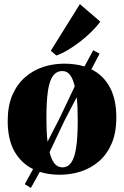

<svg xmlns="http://www.w3.org/2000/svg" viewBox="-20 -839 604 935"><path d="M130.5 76 100.5 58 141 -15.5Q83 -44 50.2 -102.2Q17.5 -160.5 17.5 -250Q17.5 -323 40 -375.5Q62.5 -428 101.5 -462.2Q140.5 -496.5 189.8 -512.8Q239 -529 293 -529Q320.5 -529 345 -525.5Q369.5 -522 391.5 -515.5L434 -594.5L465 -577.5L425 -501.5Q483 -473 514.8 -414.2Q546.5 -355.5 546.5 -266.5Q546.5 -193.5 524 -140.8Q501.5 -88 462.8 -54.2Q424 -20.5 374.5 -4.2Q325 12 271 12Q244.5 12 220.2 8.5Q196 5 174 -2ZM211.5 -149 271 -265 344 -418.5Q336 -454 321.5 -473.5Q307 -493 284 -493Q255.5 -493 238.2 -469.8Q221 -446.5 213.5 -396.5Q206 -346.5 206 -266Q206 -233 207.2 -203.8Q208.5 -174.5 211.5 -149ZM284 -24Q310.5 -24 327 -47.5Q343.5 -71 351 -121Q358.5 -171 358.5 -249.5Q358.5 -282.5 357.5 -311.8Q356.5 -341 353.5 -365.5L294.5 -252.5L221.5 -98Q229.5 -63.5 244.8 -43.8Q260 -24 284 -24ZM254 -569 227.5 -592 369 -819 468.5 -733.5Q450.5 -709 425 -684Q399.5 -659 370 -636.2Q340.5 -613.5 311 -595.8Q281.5 -578 255 -569Z"/></svg>

Font: Merriweather 120pt Black
Style: Regular
Weight: 900
Designer: Eben Sorkin
Foundry: Eben Sorkin
Version: Version 2.100